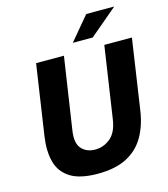

<svg xmlns="http://www.w3.org/2000/svg" viewBox="-133 -1033 1002 1146"><g transform="rotate(-15 367.5 -459.5)"><path d="M329.5 10Q220 10 160.8 -27Q101.5 -64 83.2 -131.2Q65 -198.5 78.5 -289.5L143 -723H315L248.5 -280Q236.5 -202 267.5 -167.8Q298.5 -133.5 351.5 -133.5Q403.5 -133.5 445.2 -167.8Q487 -202 498.5 -280L564.5 -723H735L670.5 -287.5Q657 -197.5 618.2 -130.5Q579.5 -63.5 509 -26.8Q438.5 10 329.5 10ZM508 -929H681L509 -783.5H386Z"/></g></svg>

Font: Public Sans ExtraBold
Style: Italic
Weight: 800
Italic angle: -8°
Designer: The Public Sans project authors (U.S. Web Design System). Libre Franklin designed by Pablo Impallari and Rodrigo Fuenzal
Version: Version 1.007; ttfautohint (v1.8.1) -l 8 -r 50 -G 200 -x 14 